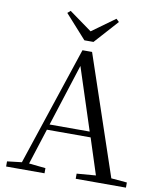

<svg xmlns="http://www.w3.org/2000/svg" viewBox="-100 -1024 918 1103"><g transform="rotate(10 359.0 -473.0)"><path d="M222 -945 205 -930 329 -792H382L506 -930L489 -946L355 -849ZM332 -643 450 -281H216ZM418 0H711V-30L619 -38L384 -734H328L97 -40L12 -30V0H236V-30L139 -40L206 -249H461L529 -39L418 -30Z"/></g></svg>

Font: Noto Serif CJK TC
Style: Regular
Weight: 400
Designer: Ryoko NISHIZUKA 西塚涼子 (kana & ideographs); Frank Grießhammer (Latin, Greek & Cyrillic); Wenlong ZHANG 张文龙 (bopomofo); San
Foundry: Adobe
Version: Version 2.001;hotconv 1.1.0;makeotfexe 2.6.0